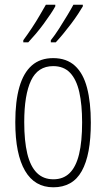

<svg xmlns="http://www.w3.org/2000/svg" viewBox="-20 -786 452 816"><path d="M366 -265Q366 -196 356.5 -145Q347 -94 327.5 -59Q308 -24 277.5 -7Q247 10 207 10Q167 10 137 -7.5Q107 -25 86.5 -60Q66 -95 55.5 -146.5Q45 -198 45 -267Q45 -356 62.5 -416.5Q80 -477 115.5 -508Q151 -539 206 -539Q263 -539 298.5 -506.5Q334 -474 350 -412.5Q366 -351 366 -265ZM83 -267Q83 -187 96 -133Q109 -79 136.5 -51.5Q164 -24 207 -24Q249 -24 276 -50.5Q303 -77 316 -130.5Q329 -184 329 -266Q329 -341 317 -394.5Q305 -448 278 -476.5Q251 -505 206 -505Q141 -505 112 -444Q83 -383 83 -267ZM332 -759Q325 -747 312 -727Q299 -707 282 -684.5Q265 -662 248 -641.5Q231 -621 217 -606H196V-615Q213 -636 231.5 -665Q250 -694 266.5 -721.5Q283 -749 292 -766H332ZM215 -759Q208 -746 195 -726.5Q182 -707 165.5 -684.5Q149 -662 131.5 -641.5Q114 -621 100 -606H79V-615Q96 -638 115 -666.5Q134 -695 149.5 -722Q165 -749 175 -766H215Z"/></svg>

Font: Noto Sans Khmer ExtraCondensed ExtraLight
Style: Regular
Weight: 250
Width: 2
Designer: Danh Hong and the Monotype Design Team
Foundry: Monotype Imaging Inc.
Version: Version 2.004